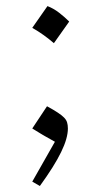

<svg xmlns="http://www.w3.org/2000/svg" viewBox="-20 -515 339 642"><path d="M138.7 -494.6 87.9 -421.9Q107.9 -410.6 126.5 -397.2Q145 -383.8 160.2 -370.6L211.4 -442.9Q196.3 -458 177.7 -472.4Q159.2 -486.8 138.7 -494.6ZM137.2 -159.7 87.9 -85.4Q107.9 -72.8 123.3 -63.7Q138.7 -54.7 163.6 -41L87.9 92.3L113.3 106.9Q137.7 73.2 155.3 45.2Q172.9 17.1 184.3 -6.3Q195.8 -29.8 201.4 -49.6Q207 -69.3 207 -85.4Q207 -97.2 204.3 -105.7Q201.7 -114.3 194.3 -121.8Q187 -129.4 173.3 -138.4Q159.7 -147.5 137.2 -159.7Z"/></svg>

Font: Pinar VF
Style: Regular
Weight: 300
Designer: Amin Abedi
Version: Version 2.000